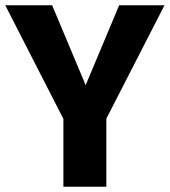

<svg xmlns="http://www.w3.org/2000/svg" viewBox="-27 -713 648 733"><path d="M428 -693 300 -388 172 -693H-7L215 -259V0H379V-260L601 -693Z"/></svg>

Font: Fira Sans
Style: Bold
Weight: 700
Designer: Carrois Corporate & Edenspiekermann AG
Foundry: Carrois Corporate GbR & Edenspiekermann AG
Version: Version 4.203